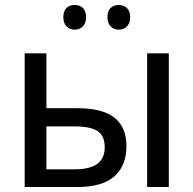

<svg xmlns="http://www.w3.org/2000/svg" viewBox="-20 -750 776 770"><path d="M79 -536H166V-316H292Q391 -316 439 -278Q487 -240 487 -164Q487 -86 439 -43Q391 0 289 0H79ZM570 -536H657V0H570ZM281 -71Q400 -71 400 -159Q400 -206 371 -224.5Q342 -243 282 -243H166V-71ZM280 -730Q300 -730 312.5 -718Q325 -706 325 -681Q325 -657 312 -644Q299 -631 280 -631Q260 -631 247 -644Q234 -657 234 -681Q234 -706 246.5 -718Q259 -730 280 -730ZM456 -730Q476 -730 489 -718Q502 -706 502 -681Q502 -657 489 -644Q476 -631 456 -631Q437 -631 424 -644Q411 -657 411 -681Q411 -706 423.5 -718Q436 -730 456 -730Z"/></svg>

Font: Noto Sans Display
Style: Regular
Weight: 400
Designer: Monotype Design team
Foundry: Monotype Imaging Inc.
Version: Version 1.000